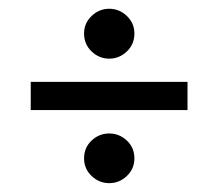

<svg xmlns="http://www.w3.org/2000/svg" viewBox="-20 -558 496 436"><path d="M170.9 -481.9Q170.9 -505.4 188 -521.7Q205.1 -538.1 228 -538.1Q251 -538.1 268.1 -521.7Q285.2 -505.4 285.2 -481.9Q285.2 -457.5 268.1 -441.2Q251 -424.8 228 -424.8Q205.1 -424.8 188 -441.2Q170.9 -457.5 170.9 -481.9ZM405.8 -308.1H49.8V-372.1H405.8ZM170.9 -198.2Q170.9 -222.7 188 -238.8Q205.1 -254.9 228 -254.9Q251 -254.9 268.1 -238.8Q285.2 -222.7 285.2 -198.2Q285.2 -174.8 268.1 -158.4Q251 -142.1 228 -142.1Q205.1 -142.1 188 -158.4Q170.9 -174.8 170.9 -198.2Z"/></svg>

Font: Margherita Bold
Style: Regular
Weight: 700
Designer: James Puckett
Foundry: Dunwich Type Founders
Version: Version 1.008;hotconv 1.0.109;makeotfexe 2.5.65596